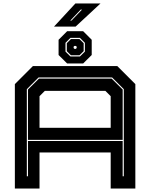

<svg xmlns="http://www.w3.org/2000/svg" viewBox="-20 -1078 859 1098"><path d="M65 0V-597L168 -700H651L754 -597V0H613V-206H206V0ZM133.5 -70H140V-271.5H681.5V-70H688V-568L621 -635H200.5L133.5 -568ZM140 -278V-566L203 -628.5H618.5L681.5 -566V-278ZM206 -347H613V-528L582.5 -558.5H236.5L206 -528ZM364 -715 315 -763.5V-850.5L364 -899.5H455.5L504.5 -850.5V-763.5L455.5 -715ZM383 -755H437L465.5 -783V-833L437 -861.5H383L354.5 -833V-783ZM385.5 -762 362 -785.5V-831L385.5 -854.5H434.5L458.5 -831V-785.5L434.5 -762ZM405.5 -798.5H414L418.5 -803.5V-811L414 -815.5H405.5L401 -811V-803.5ZM289 -926 411 -1058H554.5L412.5 -926ZM381.5 -960H388.5L449 -1023H441.5Z"/></svg>

Font: Tourney Expanded ExtraBold
Style: Regular
Weight: 800
Width: 7
Designer: Tyler Finck
Foundry: Etcetera Type Co
Version: Version 1.010; ttfautohint (v1.8.3)